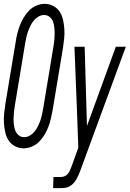

<svg xmlns="http://www.w3.org/2000/svg" viewBox="-32 -763 674 998"><path d="M91 8Q66 8 45 -3.5Q24 -15 12 -34Q0 -53 -5 -76.5Q-10 -100 -11.5 -124Q-13 -148 -10.5 -173Q-8 -198 -4 -223L50 -548Q53 -569 58.5 -590.5Q64 -612 72 -632.5Q80 -653 92 -673Q104 -693 120 -709Q136 -725 157.5 -734Q179 -743 200 -743Q225 -743 246 -731.5Q267 -720 279 -701Q291 -682 296 -658.5Q301 -635 302.5 -611Q304 -587 301.5 -562Q299 -537 295 -512L241 -187Q237 -166 232 -144.5Q227 -123 219 -102.5Q211 -82 199 -62Q187 -42 171 -26Q155 -10 133.5 -1Q112 8 91 8ZM94 -50Q109 -50 123.5 -58.5Q138 -67 148 -79.5Q158 -92 165 -106.5Q172 -121 177.5 -136Q183 -151 186 -166Q189 -181 192 -196L246 -522Q249 -538 250.5 -554.5Q252 -571 252 -587.5Q252 -604 250.5 -620Q249 -636 243.5 -650.5Q238 -665 226 -675Q214 -685 197 -685Q182 -685 167.5 -676.5Q153 -668 143 -655.5Q133 -643 126 -628.5Q119 -614 113.5 -599Q108 -584 105 -569Q102 -554 99 -539L45 -213Q42 -197 40.5 -180.5Q39 -164 38.5 -147.5Q38 -131 40 -115Q42 -99 47.5 -84.5Q53 -70 65 -60Q77 -50 94 -50ZM244 215 246 157H284Q294 157 304 153Q314 149 321 140Q328 131 332 121.5Q336 112 340 102L375 5L368 -190L355 -520H408L420 -108L570 -520H622L385 125Q381 136 376 147.5Q371 159 364.5 170Q358 181 349 190.5Q340 200 329 206Q318 212 306 213.5Q294 215 282 215Z"/></svg>

Font: Iosevka SS04 Lt Ex Obl
Style: Regular
Weight: 300
Width: 7
Italic angle: -9°
Monospace: yes
Designer: Belleve Invis
Foundry: Belleve Invis
Version: Version 19.0.0; ttfautohint (v1.8.4)